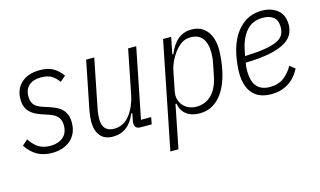

<svg xmlns="http://www.w3.org/2000/svg" viewBox="-86 -781 2062 1237"><g transform="rotate(-15 945.0 -162.0)"><path d="M181 12Q121 12 79.5 -12.5Q38 -37 9 -82L46 -114Q73 -73 104 -54Q135 -35 182 -35Q233 -35 265.5 -62Q298 -89 298 -141Q298 -173 282 -194.5Q266 -216 226 -230L184 -244Q160 -252 139.5 -262Q119 -272 103.5 -287Q88 -302 79.5 -323.5Q71 -345 71 -375Q71 -443 116 -483.5Q161 -524 239 -524Q293 -524 327 -504.5Q361 -485 388 -448L351 -416Q333 -442 307 -459.5Q281 -477 234 -477Q182 -477 153.5 -451Q125 -425 125 -380Q125 -348 139.5 -326.5Q154 -305 194 -292L237 -278Q262 -270 283.5 -259.5Q305 -249 320 -233.5Q335 -218 343.5 -196.5Q352 -175 352 -145Q352 -106 339 -77Q326 -48 302.5 -28Q279 -8 248 2Q217 12 181 12Z M600 -512 536 -191Q532 -172 530 -153Q528 -134 528 -122Q528 -77 548.5 -56Q569 -35 607 -35Q638 -35 664 -48.5Q690 -62 710 -87Q730 -112 744.5 -145Q759 -178 766 -211L826 -512H880L787 -46H855L846 0H773Q733 0 733 -36Q733 -42 734 -50.5Q735 -59 737 -66L744 -102H737Q691 12 586 12Q531 12 502.5 -22Q474 -56 474 -117Q474 -149 482 -192L546 -512Z M1059 -512H1113L1091 -401H1098Q1148 -524 1250 -524Q1316 -524 1353 -477.5Q1390 -431 1390 -350Q1390 -326 1386.5 -290.5Q1383 -255 1376 -221Q1353 -109 1298.5 -48.5Q1244 12 1164 12Q1111 12 1077 -13.5Q1043 -39 1035 -87H1028L971 200H917ZM1155 -35Q1215 -35 1256 -75.5Q1297 -116 1313 -194L1332 -289Q1334 -301 1335.5 -316Q1337 -331 1337 -345Q1337 -410 1310.5 -443.5Q1284 -477 1233 -477Q1205 -477 1183 -466Q1161 -455 1138 -430Q1113 -402 1095 -366.5Q1077 -331 1070 -296L1044 -165Q1039 -139 1045 -115.5Q1051 -92 1066 -74Q1081 -56 1104 -45.5Q1127 -35 1155 -35Z M1644 12Q1559 12 1517.5 -37Q1476 -86 1476 -175Q1476 -201 1479.5 -231.5Q1483 -262 1488 -289Q1510 -399 1570.5 -461.5Q1631 -524 1719 -524Q1782 -524 1823.5 -491Q1865 -458 1865 -393Q1865 -356 1848.5 -326.5Q1832 -297 1793 -275.5Q1754 -254 1690.5 -241.5Q1627 -229 1534 -227Q1531 -212 1530 -198.5Q1529 -185 1529 -176Q1529 -103 1558.5 -69Q1588 -35 1647 -35Q1700 -35 1737 -62Q1774 -89 1800 -135L1835 -107Q1803 -47 1754.5 -17.5Q1706 12 1644 12ZM1714 -478Q1646 -478 1605.5 -432.5Q1565 -387 1549 -309L1541 -269Q1622 -272 1674.5 -280.5Q1727 -289 1757.5 -304Q1788 -319 1799.5 -340.5Q1811 -362 1811 -390Q1811 -437 1784.5 -457.5Q1758 -478 1714 -478Z"/></g></svg>

Font: IBM Plex Sans Condensed Light
Style: Italic
Weight: 300
Width: 3
Italic angle: -11°
Designer: Mike Abbink, Paul van der Laan, Pieter van Rosmalen
Foundry: Bold Monday
Version: Version 1.3